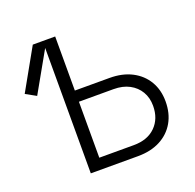

<svg xmlns="http://www.w3.org/2000/svg" viewBox="-128 -860 1005 992"><g transform="rotate(-20 375.0 -364.0)"><path d="M83 -470.7 25.9 -502.4 152.3 -727.5H228ZM255.9 -430.2H465.8Q536.6 -430.2 588.4 -403.3Q640.1 -376.5 668.5 -328.6Q696.8 -280.8 696.8 -217.8Q696.8 -151.9 668.7 -103Q640.6 -54.2 588.9 -27.1Q537.1 0 465.8 0H206.5V-727.5H275.4V-61H465.3Q541 -61 584.7 -104.2Q628.4 -147.5 628.4 -218.3Q628.4 -262.7 608.4 -296.4Q588.4 -330.1 552.2 -349.4Q516.1 -368.7 465.3 -368.7H255.9Z"/></g></svg>

Font: Inter 16pt Light
Style: Regular
Weight: 300
Version: Version 4.001;git-66647c0bb